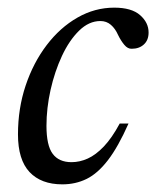

<svg xmlns="http://www.w3.org/2000/svg" viewBox="-20 -472 408 502"><path d="M242.5 -417Q212.5 -417 186.8 -391.8Q161 -366.5 142 -325.8Q123 -285 112.2 -237Q101.5 -189 101.5 -143Q101.5 -91.5 117.8 -69.8Q134 -48 167 -48Q188.5 -48 209.5 -57.5Q230.5 -67 251.5 -89Q272.5 -111 293 -149H316Q289 -88 262.2 -53.2Q235.5 -18.5 206.5 -4.2Q177.5 10 143 10Q87.5 10 57.2 -22.2Q27 -54.5 27 -120.5Q27 -188.5 47 -248.2Q67 -308 102 -354Q137 -400 182.5 -426Q228 -452 278.5 -452Q324 -452 346.2 -432.5Q368.5 -413 368.5 -387Q368.5 -367 356.2 -355.8Q344 -344.5 324.5 -344.5Q314 -344 305 -354.8Q296 -365.5 288.5 -381Q281.5 -397 270 -407Q258.5 -417 242.5 -417Z"/></svg>

Font: Newsreader 28pt
Style: Italic
Weight: 400
Italic angle: -17°
Version: Version 1.003